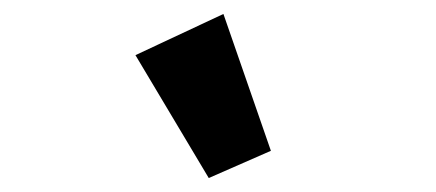

<svg xmlns="http://www.w3.org/2000/svg" viewBox="-20 -835 625 275"><path d="M279 -580 174 -756 300 -815 368 -619Z"/></svg>

Font: IBM Plex Sans Var
Style: Italic
Weight: 400
Italic angle: -11.31°
Designer: Mike Abbink, Paul van der Laan, Pieter van Rosmalen
Foundry: Bold Monday
Version: Version 1.001